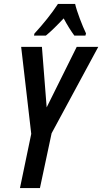

<svg xmlns="http://www.w3.org/2000/svg" viewBox="-20 -951 517 971"><path d="M152 -771H212C238 -792 268 -822 302 -858C320 -824 339 -794 356 -771H412L415 -782C397 -819 368 -894 360 -931H273C241 -882 199 -830 154 -781ZM81 0H182L241 -277L477 -714H368L216 -408L192 -714H87L138 -274Z"/></svg>

Font: Noto Sans UI Condensed Medium
Style: Italic
Weight: 500
Width: 3
Italic angle: -12°
Designer: Monotype Design Team
Foundry: Monotype Imaging Inc.
Version: Version 1.901